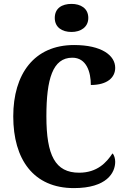

<svg xmlns="http://www.w3.org/2000/svg" viewBox="-20 -955 648 985"><path d="M347 -791C393 -791 433 -815 433 -863C433 -913 393 -935 347 -935C298 -935 261 -913 261 -863C261 -815 298 -791 347 -791ZM359 10C528 10 571 -69 571 -125C571 -141 566 -160 557 -168C527 -122 479 -69 386 -69C263 -69 218 -158 218 -358C218 -549 250 -659 351 -659C424 -659 446 -585 446 -519C530 -519 571 -557 571 -607C571 -671 501 -724 360 -724C155 -724 48 -575 48 -358C48 -137 152 10 359 10Z"/></svg>

Font: Noto Serif Sinhala Condensed ExtraBold
Style: Regular
Weight: 800
Width: 3
Designer: Jelle Bosma - Monotype Design Team
Foundry: Monotype Imaging Inc.
Version: Version 2.007